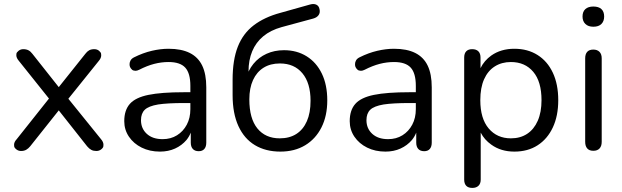

<svg xmlns="http://www.w3.org/2000/svg" viewBox="-20 -734 3049 941"><path d="M83 6Q70 6 60 -2Q50 -10 49.5 -17Q49 -24 49 -25Q49 -38 62 -52L220 -251L73 -435Q60 -450 60 -463Q60 -464 60.5 -470.5Q61 -477 71 -485Q81 -493 94 -493Q109 -493 119.5 -487.5Q130 -482 139 -470L268 -307L398 -470Q407 -482 417 -487.5Q427 -493 442 -493Q456 -493 465.5 -485Q475 -477 475.5 -470Q476 -463 476 -462Q476 -449 463 -434L315 -250L475 -52Q487 -38 487 -25Q487 -24 486.5 -17Q486 -10 476 -2Q466 6 452 6Q438 6 427.5 0.5Q417 -5 407 -17L268 -193L128 -17Q119 -6 108.5 0Q98 6 83 6Z M764 9Q714 9 674.5 -10.5Q635 -30 612 -64Q589 -98 589 -140Q589 -194 616.5 -225Q644 -256 707.5 -269Q771 -282 881 -282H913V-313Q913 -375 888 -402.5Q863 -430 806 -430Q771 -430 736 -421Q701 -412 662 -392Q652 -387 644 -387Q641 -387 634.5 -388.5Q628 -390 622 -398Q616 -406 615.5 -412Q615 -418 615 -420Q615 -429 620 -438Q625 -447 637 -453Q681 -475 724 -485Q767 -495 806 -495Q869 -495 910 -474.5Q951 -454 971 -412.5Q991 -371 991 -306V-35Q991 -15 981.5 -4Q972 7 954 7Q935 7 925 -4Q915 -15 915 -35V-84Q907 -64 894 -48Q871 -21 838 -6Q805 9 764 9ZM755 -222Q708 -214 689.5 -196Q671 -178 671 -145Q671 -104 699.5 -78Q728 -52 777 -52Q817 -52 847.5 -71Q878 -90 895.5 -123Q913 -156 913 -199V-229H882Q801 -229 755 -222Z M1354 9Q1282 9 1229.5 -22.5Q1177 -54 1148.5 -116Q1120 -178 1120 -268V-343Q1120 -440 1145.5 -505Q1171 -570 1223.5 -610Q1276 -650 1354 -671L1500 -712Q1518 -717 1530.5 -711Q1543 -705 1546 -689Q1550 -672 1541.5 -660Q1533 -648 1515 -643L1360 -601Q1306 -586 1270 -556Q1234 -526 1216 -482.5Q1198 -439 1198 -384V-345H1184Q1196 -389 1222 -421Q1248 -453 1286.5 -470.5Q1325 -488 1372 -488Q1435 -488 1483 -458Q1531 -428 1557.5 -373Q1584 -318 1584 -242Q1584 -166 1555.5 -109.5Q1527 -53 1475.5 -22Q1424 9 1354 9ZM1351 -56Q1399 -56 1432.5 -77.5Q1466 -99 1484 -140Q1502 -181 1502 -240Q1502 -327 1462 -375Q1422 -423 1352 -423Q1305 -423 1271.5 -402Q1238 -381 1220 -341.5Q1202 -302 1202 -247Q1202 -153 1241.5 -104.5Q1281 -56 1351 -56Z M1869 9Q1819 9 1779.5 -10.5Q1740 -30 1717 -64Q1694 -98 1694 -140Q1694 -194 1721.5 -225Q1749 -256 1812.5 -269Q1876 -282 1986 -282H2018V-313Q2018 -375 1993 -402.5Q1968 -430 1911 -430Q1876 -430 1841 -421Q1806 -412 1767 -392Q1757 -387 1749 -387Q1746 -387 1739.5 -388.5Q1733 -390 1727 -398Q1721 -406 1720.5 -412Q1720 -418 1720 -420Q1720 -429 1725 -438Q1730 -447 1742 -453Q1786 -475 1829 -485Q1872 -495 1911 -495Q1974 -495 2015 -474.5Q2056 -454 2076 -412.5Q2096 -371 2096 -306V-35Q2096 -15 2086.5 -4Q2077 7 2059 7Q2040 7 2030 -4Q2020 -15 2020 -35V-84Q2012 -64 1999 -48Q1976 -21 1943 -6Q1910 9 1869 9ZM1860 -222Q1813 -214 1794.5 -196Q1776 -178 1776 -145Q1776 -104 1804.5 -78Q1833 -52 1882 -52Q1922 -52 1952.5 -71Q1983 -90 2000.5 -123Q2018 -156 2018 -199V-229H1987Q1906 -229 1860 -222Z M2484 -56Q2530 -56 2563.5 -78Q2597 -100 2615.5 -142Q2634 -184 2634 -243Q2634 -334 2593.5 -382Q2553 -430 2484 -430Q2439 -430 2405 -408.5Q2371 -387 2352.5 -345.5Q2334 -304 2334 -243Q2334 -153 2375 -104.5Q2416 -56 2484 -56ZM2295 187Q2275 187 2265 176.5Q2255 166 2255 146V-452Q2255 -472 2265 -482.5Q2275 -493 2294 -493Q2314 -493 2324.5 -482.5Q2335 -472 2335 -452V-400Q2353 -437 2388 -462Q2435 -495 2501 -495Q2566 -495 2614.5 -464.5Q2663 -434 2689.5 -377.5Q2716 -321 2716 -243Q2716 -166 2689.5 -109.5Q2663 -53 2615 -22Q2567 9 2501 9Q2435 9 2388 -25Q2354 -49 2336 -84V146Q2336 166 2325 176.5Q2314 187 2295 187Z M2888 5Q2868 5 2858 -6.5Q2848 -18 2848 -39V-448Q2848 -469 2858 -480Q2868 -491 2888 -491Q2907 -491 2918 -480Q2929 -469 2929 -448V-39Q2929 -18 2918.5 -6.5Q2908 5 2888 5ZM2888 -603Q2863 -603 2849 -616.5Q2835 -630 2835 -653Q2835 -677 2849 -689.5Q2863 -702 2888 -702Q2914 -702 2927.5 -689.5Q2941 -677 2941 -653Q2941 -630 2927.5 -616.5Q2914 -603 2888 -603Z"/></svg>

Font: Nunito
Style: Regular
Weight: 400
Designer: Vernon Adams
Foundry: Vernon Adams
Version: Version 3.602